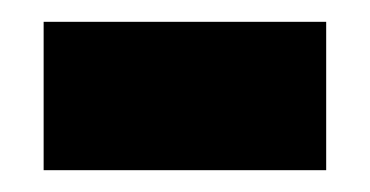

<svg xmlns="http://www.w3.org/2000/svg" viewBox="-20 -356 339 176"><path d="M20 -200V-336H279V-200Z"/></svg>

Font: Noto Sans Disp ExtBd
Style: Regular
Weight: 800
Designer: Monotype Design Team
Foundry: Monotype Imaging Inc.
Version: Version 2.000;GOOG;noto-source:20170915:90ef993387c0; ttfaut